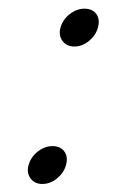

<svg xmlns="http://www.w3.org/2000/svg" viewBox="-20 -430 308 454"><path d="M80 5Q62 5 52.2 -8.2Q42.5 -21.5 47.5 -39.5Q53 -59 69.5 -71.8Q86 -84.5 104 -84.5Q123 -84.5 132.2 -71.8Q141.5 -59 136 -39.5Q131 -21.5 115 -8.2Q99 5 80 5ZM155.5 -320Q137.5 -320 127.8 -333.2Q118 -346.5 123 -364.5Q128.5 -384 145 -396.8Q161.5 -409.5 179.5 -409.5Q198.5 -409.5 207.8 -396.8Q217 -384 211.5 -364.5Q206.5 -346.5 190.5 -333.2Q174.5 -320 155.5 -320Z"/></svg>

Font: Fraunces 9pt SuperSoft Thin
Style: Italic
Weight: 100
Italic angle: -16°
Version: Version 1.000;[0bf87f6ff]